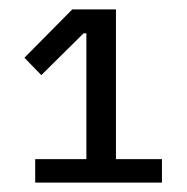

<svg xmlns="http://www.w3.org/2000/svg" viewBox="-20 -718 399 409"><path d="M55 -329V-379H164V-647H158L68 -558L32 -595L134 -698H227V-379H325V-329Z"/></svg>

Font: IBM Plex Thai
Style: Regular
Weight: 400
Designer: Mike Abbink, Paul van der Laan, Pieter van Rosmalen, Ben Mitchell, Mark Frömberg
Foundry: Bold Monday
Version: Version 1.0